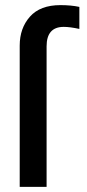

<svg xmlns="http://www.w3.org/2000/svg" viewBox="-20 -730 338 750"><path d="M57 -552Q57 -620 97 -665Q137 -710 216 -710Q258 -710 290 -703V-617Q253 -625 229 -625Q162 -625 162 -549V0H57Z"/></svg>

Font: LT Superior Semi-bold
Style: Regular
Weight: 600
Designer: Daniel Lyons
Foundry: LyonsType
Version: Version 1.0